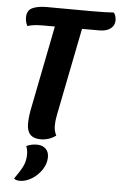

<svg xmlns="http://www.w3.org/2000/svg" viewBox="-60 -704 619 987"><g transform="rotate(5 249.5 -210.0)"><path d="M499 -622Q499 -596 478 -580Q457 -564 422 -564H331L241 -111Q235 -81 235 -56Q235 -29 247 -6Q212 20 168 20Q97 20 97 -54Q97 -94 109 -149L191 -564H127Q79 -564 50 -554Q39 -574 39 -598Q39 -634 66.5 -647Q94 -660 140 -660L375 -659Q448 -659 487 -662Q499 -645 499 -622ZM80 242Q61 242 50 233Q78 194 92 166Q106 138 106 102Q106 82 98 61Q122 49 153 49Q180 49 197 64.5Q214 80 214 108Q214 142 193.5 173Q173 204 142 223Q111 242 80 242Z"/></g></svg>

Font: Sansita Medium Italic
Style: Regular
Weight: 500
Italic angle: -11°
Designer: Pablo Cosgaya
Foundry: Omnibus-Type
Version: Version 1.006